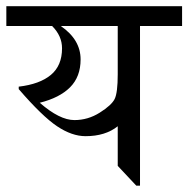

<svg xmlns="http://www.w3.org/2000/svg" viewBox="-20 -586 595 606"><path d="M554.7 -566.4V-503.9H421.9V0H410.2L351.6 -62.5V-187.5Q312.5 -156.2 250 -156.2Q207 -156.2 160.2 -187.5Q113.3 -218.8 39.1 -304.7V-312.5Q105.5 -320.3 140.6 -349.6Q175.8 -378.9 175.8 -433.6Q175.8 -472.7 144.5 -503.9H0V-566.4ZM351.6 -503.9H171.9Q234.4 -460.9 234.4 -398.4Q234.4 -343.8 201.2 -310.5Q168 -277.3 105.5 -261.7Q136.7 -234.4 164.1 -220.7Q191.4 -207 214.8 -207Q257.8 -207 294.9 -230.5Q332 -253.9 341.8 -273.4Q351.6 -293 351.6 -351.6Z"/></svg>

Font: 和音 by 宁静之雨，公众号njzyshare
Style: Regular
Weight: 400
Designer: Steve Matteson
Foundry: Ascender Corporation
Version: Version 6.00;June 8, 2018;FontCreator 11.0.0.2388 32-bit